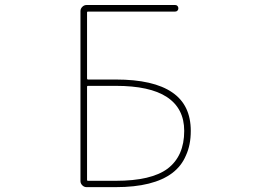

<svg xmlns="http://www.w3.org/2000/svg" viewBox="-20 -773 1040 770"><path d="M327.1 -22.5Q317.4 -22.5 310.1 -29.8Q302.7 -37.1 302.7 -46.9V-728.5Q302.7 -738.3 310.1 -745.6Q317.4 -752.9 327.1 -752.9H682.6Q688.5 -752.9 691.9 -749Q695.3 -745.1 695.3 -739.7Q695.3 -734.4 691.9 -730.5Q688.5 -726.6 682.6 -726.6H333Q329.1 -726.6 329.1 -722.7V-459Q329.1 -454.1 333 -454.1H444.3Q595.7 -454.1 670.9 -402.3Q708 -377 726.6 -338.4Q745.1 -299.8 745.1 -248Q745.1 -191.4 725.6 -149.4Q708 -107.4 670.9 -79.1Q595.7 -22.5 444.3 -22.5ZM329.1 -51.8Q329.1 -47.9 333 -47.9H444.3Q586.9 -47.9 652.3 -96.7Q718.8 -147.5 718.8 -248Q718.8 -337.9 649.4 -383.8Q581.1 -428.7 444.3 -428.7H333Q329.1 -428.7 329.1 -424.8Z"/></svg>

Font: Rounded-L Mgen+ 2m thin
Style: Regular
Weight: 100
Designer: [Source Han Sans]
Ryoko NISHIZUKA  (kana & ideographs); Paul D. Hunt (Latin, Greek & Cyrillic); Wenlong ZHANG  (bopomofo
Version: Version 1.059.20150602